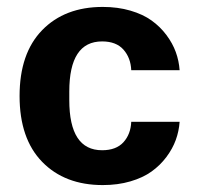

<svg xmlns="http://www.w3.org/2000/svg" viewBox="-20 -530 578 560"><path d="M279.8 9.8Q168.9 9.8 103 -57.9Q37.1 -125.5 37.1 -250Q37.1 -374.5 103 -442.1Q168.9 -509.8 279.8 -509.8Q323.7 -509.8 360.4 -499Q397 -488.3 422.1 -470.2Q447.3 -452.1 465.3 -428Q483.4 -403.8 492.7 -378.2Q502 -352.5 503.9 -325.2H362.8Q361.3 -361.3 340.1 -385.3Q318.8 -409.2 277.8 -409.2Q182.1 -409.2 182.1 -263.2V-237.8Q182.1 -91.8 277.8 -91.8Q318.8 -91.8 340.1 -115.2Q361.3 -138.7 362.8 -174.8H503.9Q502 -147.5 492.7 -121.8Q483.4 -96.2 465.3 -72Q447.3 -47.9 422.1 -29.8Q397 -11.7 360.4 -1Q323.7 9.8 279.8 9.8Z"/></svg>

Font: TASA Orbiter Text
Style: Bold
Weight: 700
Designer: Weizhong Zhang
Version: Version 1.000;Glyphs 3.1.2 (3151)